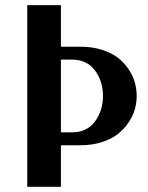

<svg xmlns="http://www.w3.org/2000/svg" viewBox="-20 -720 572 740"><path d="M214.8 -160.2V0H85V-700.2H214.8V-540H290Q335.9 -540 373.8 -527.8Q411.6 -515.6 435.8 -496.3Q460 -477.1 476.6 -451.7Q493.2 -426.3 500 -400.9Q506.8 -375.5 506.8 -350.1Q506.8 -324.7 499.8 -299.3Q492.7 -273.9 475.8 -248.5Q459 -223.1 434.8 -203.9Q410.6 -184.6 373 -172.4Q335.4 -160.2 290 -160.2ZM214.8 -490.2V-210H259.8Q284.2 -210 304.4 -218.8Q324.7 -227.5 337.9 -241.9Q351.1 -256.3 360.1 -274.9Q369.1 -293.5 373 -312.3Q377 -331.1 377 -350.1Q377 -369.1 373 -387.9Q369.1 -406.7 360.1 -425.3Q351.1 -443.8 337.9 -458.3Q324.7 -472.7 304.4 -481.4Q284.2 -490.2 259.8 -490.2Z"/></svg>

Font: Pfennig
Style: Bold
Weight: 700
Version: Version 20120410 ; ttfautohint (v0.8)